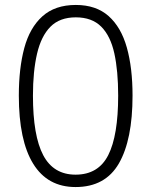

<svg xmlns="http://www.w3.org/2000/svg" viewBox="-20 -745 611 775"><path d="M515 -359Q515 -181 460 -85.5Q405 10 285 10Q172 10 114 -84Q56 -178 56 -359Q56 -469 78 -551Q100 -633 151 -679Q202 -725 286 -725Q368 -725 418.5 -680Q469 -635 492 -553Q515 -471 515 -359ZM113 -359Q113 -197 154.5 -118.5Q196 -40 285 -40Q377 -40 417 -119Q457 -198 457 -359Q457 -459 441.5 -529.5Q426 -600 388.5 -637.5Q351 -675 286 -675Q221 -675 183.5 -637Q146 -599 129.5 -528Q113 -457 113 -359Z"/></svg>

Font: Noto Sans Lao Looped Light
Style: Regular
Weight: 300
Designer: Mark Frömberg, Ben Mitchell
Foundry: The Fontpad Ltd
Version: Version 1.002; ttfautohint (v1.8.4.7-5d5b)